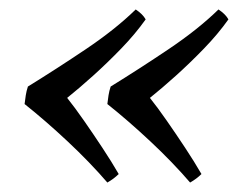

<svg xmlns="http://www.w3.org/2000/svg" viewBox="-20 -445 513 406"><path d="M122 -238Q138 -218 157.5 -190Q177 -162 196.5 -132.5Q216 -103 231 -77Q221 -67 207 -59Q170 -102 123 -146Q76 -190 32 -225Q33 -234 34.5 -243.5Q36 -253 39 -262Q99 -299 161.5 -341Q224 -383 267 -425Q282 -415 288 -404Q266 -373 236.5 -342.5Q207 -312 177 -285Q147 -258 122 -238ZM297 -238Q313 -218 332.5 -190Q352 -162 371.5 -132.5Q391 -103 406 -77Q396 -67 382 -59Q345 -102 298 -146Q251 -190 207 -225Q208 -234 209.5 -243.5Q211 -253 214 -262Q274 -299 336.5 -341Q399 -383 442 -425Q457 -415 463 -404Q441 -373 411.5 -342.5Q382 -312 352 -285Q322 -258 297 -238Z"/></svg>

Font: Tiro Telugu
Style: Italic
Weight: 400
Italic angle: -11°
Designer: Telugu: John Hudson & Fiona Ross, assisted by Kaja Sojewska. Latin: John Hudson with Paul Hanslow, assisted by Kaja Soje
Foundry: Tiro Typeworks Ltd.
Version: Version 1.52